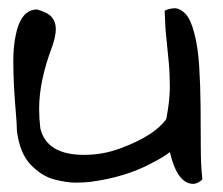

<svg xmlns="http://www.w3.org/2000/svg" viewBox="-20 -451 548 472"><path d="M21.5 -129.9Q21.5 -145.5 19 -173.3Q16.6 -201.2 14.6 -234.4Q12.7 -267.6 12.7 -301.8Q12.7 -335.9 18.6 -364.3Q31.2 -427.7 71.3 -427.7Q98.6 -419.9 107.9 -408.2Q117.2 -396.5 117.2 -379.4Q117.2 -362.3 108.4 -336.9Q76.2 -252 76.2 -183.6Q76.2 -161.1 79.1 -135.7Q94.7 -70.3 186.5 -70.3Q234.4 -70.3 277.3 -86.9Q359.4 -117.2 388.7 -158.2Q397.5 -203.1 397.5 -236.8Q397.5 -270.5 395 -296.9Q392.6 -323.2 389.2 -355Q385.7 -386.7 384.8 -424.8Q397.5 -430.7 409.7 -430.7Q421.9 -430.7 435.1 -418Q448.2 -405.3 457.5 -370.1Q466.8 -335 469.7 -287.6Q472.7 -240.2 473.1 -189.5Q473.6 -138.7 473.6 -91.3Q473.6 -43.9 477.5 -9.8Q465.8 1 455.1 1Q416 1 397.5 -77.1Q384.8 -66.4 354.5 -50.8Q290 -15.6 202.1 -3.9Q185.5 -2 165 -2Q144.5 -2 113.8 -9.8Q83 -17.6 55.7 -45.9Q28.3 -74.2 21.5 -129.9Z"/></svg>

Font: Architects Daughter
Style: Regular
Weight: 400
Designer: Kimberly Geswein
Foundry: Kimberly Geswein
Version: Version 1.002 2010